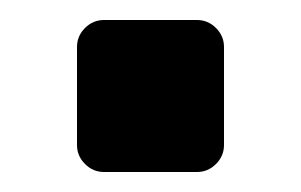

<svg xmlns="http://www.w3.org/2000/svg" viewBox="-20 -172 301 192"><path d="M204 -125V-27Q204 -16 196 -8Q188 0 177 0H84Q73 0 65 -8Q57 -16 57 -27V-125Q57 -136 65 -144Q73 -152 84 -152H177Q188 -152 196 -144Q204 -136 204 -125Z"/></svg>

Font: Hezaedrus Medium
Style: Regular
Weight: 500
Designer: Hubert & Fischer
Foundry: Hubert & Fischer
Version: Version 1.10;September 3, 2019;FontCreator 11.5.0.2425 64-bi